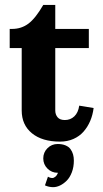

<svg xmlns="http://www.w3.org/2000/svg" viewBox="-20 -567 421 782"><path d="M156.2 -546.9H205.1V-449.2H341.8V-371.1H205.1V-117.2Q205.1 -100.6 214.5 -89.4Q223.9 -78.1 244.1 -78.1Q266.8 -78.1 282.7 -93.1Q298.6 -108.2 302.7 -136.7L361.3 -127Q357.7 -98.4 347.3 -74.1Q336.9 -49.8 320.3 -30.9Q303.7 -12 279.2 -1.1Q254.6 9.8 224.6 9.8Q151.6 9.8 110 -24.3Q68.4 -58.3 68.4 -117.2V-371.1H19.5V-449.2H29.3Q66.9 -449.2 95.7 -470.7Q124.5 -492.2 156.2 -546.9ZM216.3 136.7Q215.6 136.7 214.8 136.7Q190.4 136.7 173.3 119.6Q156.2 102.5 156.2 78.1Q156.2 53.7 173.3 36.6Q190.4 19.5 214.8 19.5Q233.4 19.5 246.8 25.1Q260.3 30.8 267.3 40.6Q274.4 50.5 277.6 61.9Q280.8 73.2 280.8 87.2Q280.8 113.3 272.6 134.8Q264.4 156.2 251.6 168.9Q238.8 181.6 224.5 188.5Q210.2 195.3 196.5 195.3Q179.2 195.3 163.1 188L175.3 152.6Q183.8 158 193.1 158Q199.2 158 205.7 152.5Q212.2 147 216.3 136.7Z"/></svg>

Font: Orelega One
Style: Regular
Weight: 400
Version: Version 1.1 ; ttfautohint (v1.8.3)